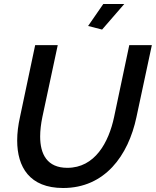

<svg xmlns="http://www.w3.org/2000/svg" viewBox="-20 -936 780 961"><path d="M491 -788 602 -916H497L421 -806ZM66 -233C66 -100 128 5 296 5C504 5 622 -156 663 -350L740 -710H627L551 -350C524 -223 455 -96 317 -96C216 -96 181 -164 181 -253C181 -283 185 -316 192 -350L269 -710H156L80 -350C71 -310 66 -270 66 -233Z"/></svg>

Font: FIGSv2-sans-serif SmBold Italic
Style: Regular
Weight: 600
Italic angle: -12°
Designer: Matt McInerney, Pablo Impallari, Rodrigo Fuenzalida
Foundry: Matt McInerney, Pablo Impallari, Rodrigo Fuenzalida
Version: Version 4.020;hotconv 1.0.109;makeotfexe 2.5.65596